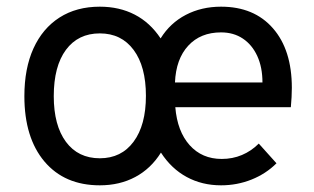

<svg xmlns="http://www.w3.org/2000/svg" viewBox="-20 -543 941 575"><path d="M279 12Q173.5 12 113.2 -59.2Q53 -130.5 53 -255Q53 -338 80.2 -398Q107.5 -458 158.2 -490.5Q209 -523 279 -523Q337.5 -523 383.5 -499.2Q429.5 -475.5 461 -428Q489.5 -474 536.5 -498.5Q583.5 -523 642 -523Q741 -523 797.5 -458.2Q854 -393.5 854 -280Q854 -267.5 853.2 -252Q852.5 -236.5 851 -222H505Q511 -149.5 548 -108.2Q585 -67 644 -67Q676.5 -67 704.5 -78.8Q732.5 -90.5 755 -113L808 -54Q776.5 -22.5 733.2 -5.2Q690 12 642 12Q585 12 539 -13Q493 -38 462 -86Q432 -38 385.2 -13Q338.5 12 279 12ZM279 -69Q343.5 -69 380.2 -118.8Q417 -168.5 417 -256Q417 -344 380.2 -393.5Q343.5 -443 279 -443Q214 -443 177.5 -393.8Q141 -344.5 141 -255Q141 -167.5 177.5 -118.2Q214 -69 279 -69ZM504 -296H766Q766 -341.5 750.5 -375.2Q735 -409 707.2 -427.5Q679.5 -446 642 -446Q580.5 -446 543.8 -406.2Q507 -366.5 504 -296Z"/></svg>

Font: Undotted
Style: Regular
Weight: 400
Designer: Delve Withrington, Dave Bailey, Thomas Jockin
Foundry: Delve Fonts LLC
Version: Version 4.000